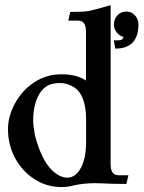

<svg xmlns="http://www.w3.org/2000/svg" viewBox="-20 -717 561 749"><path d="M219.7 12.7Q161.6 12.7 114 -18.3Q66.4 -49.3 38.8 -100.6Q11.2 -151.9 11.2 -213.9Q11.2 -263.2 38.8 -314.2Q66.4 -365.2 114 -396.2Q161.6 -427.2 219.7 -427.2Q279.3 -427.2 315.4 -402.8V-590.8Q315.4 -612.8 310.1 -622.3Q304.7 -631.8 297.4 -634.3Q290 -636.7 282.2 -636.7H246.6L253.9 -670.4Q305.7 -670.4 328.1 -674.3Q341.3 -676.8 411.6 -696.8V-79.1Q411.6 -57.1 417 -47.6Q422.4 -38.1 429.7 -35.6Q437 -33.2 445.3 -33.2H481L473.1 0.5Q415.5 0.5 383.3 -1.5Q364.7 -2.4 350.1 -2.4Q307.1 -2.4 267.1 6.3Q246.1 12.7 219.7 12.7ZM242.2 -23.9Q277.3 -23.9 297.9 -66.9Q314.5 -101.1 315.9 -153.3V-250.5Q315.9 -347.2 267.6 -377.4Q242.7 -393.1 213.4 -393.1Q196.8 -393.1 183.1 -389.6Q140.6 -378.9 120.6 -322.8Q109.4 -289.6 109.4 -247.1Q109.4 -226.6 116.2 -189Q141.6 -93.3 182.1 -53.7Q213.4 -23.9 242.2 -23.9ZM429.7 -527.3 427.7 -539.6Q426.8 -545.9 425.8 -549.3Q424.8 -552.7 424.8 -559.6H439.5Q461.4 -559.6 461.4 -573.7Q448.2 -575.2 436.3 -589.4Q424.3 -603.5 424.3 -622.1Q424.3 -642.1 438 -657Q451.7 -671.9 472.2 -671.9Q493.2 -671.9 506.6 -657Q520 -642.1 520 -622.1Q520 -527.3 429.7 -527.3Z"/></svg>

Font: Quaaykop
Style: Medium
Weight: 500
Designer: Tup Wanders
Foundry: Free font, DO NOT SELL
Version: Version 1.00;July 31, 2023;FontCreator 11.5.0.2430 64-bit